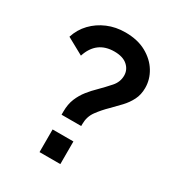

<svg xmlns="http://www.w3.org/2000/svg" viewBox="-179 -874 919 991"><g transform="rotate(30 280.5 -378.5)"><path d="M206 -224V-242Q206 -287 220 -320.5Q234 -354 255.5 -381Q277 -408 301 -431Q332 -462 358.5 -492Q385 -522 385 -560Q385 -595 358 -619Q331 -643 280 -643Q174 -643 140 -538L40 -593Q56 -643 91 -679.5Q126 -716 174.5 -736.5Q223 -757 280 -757Q353 -757 404.5 -728.5Q456 -700 483.5 -655Q511 -610 511 -559Q511 -519 495 -487.5Q479 -456 454 -429.5Q429 -403 404 -378Q372 -347 347.5 -313.5Q323 -280 323 -236V-224ZM204 0V-135H328V0Z"/></g></svg>

Font: Plus Jakarta Display Medium
Style: Regular
Weight: 500
Designer: Gumpita Rahayu
Foundry: Tokotype Studio
Version: Version 1.000